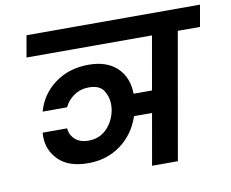

<svg xmlns="http://www.w3.org/2000/svg" viewBox="-80 -842 1136 945"><g transform="rotate(-10 488.0 -370.0)"><path d="M957 -632H846L735 0H606L651 -256H561Q532 -169 462.5 -118Q393 -67 300 -67Q203 -67 153 -116Q103 -165 103 -235Q103 -244 104 -254H226Q229 -220 253.5 -198Q278 -176 320 -176Q375 -176 411.5 -213Q448 -250 458 -306Q460 -321 460 -335Q460 -370 440 -402Q420 -434 366 -434Q324 -434 291.5 -411.5Q259 -389 244 -356H122Q145 -440 215.5 -492Q286 -544 384 -544Q475 -544 526 -495.5Q577 -447 578 -365H670L717 -632H90L109 -740H976Z"/></g></svg>

Font: Fz Poppins SemBd
Style: Italic
Weight: 600
Italic angle: -10°
Designer: Ninad Kale (Devanagari), Jonny Pinhorn (Latin)
Foundry: Indian Type Foundry
Version: Vit hóa bi Vntype.Com & FontZin.Com